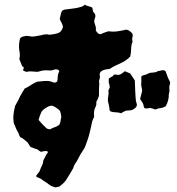

<svg xmlns="http://www.w3.org/2000/svg" viewBox="-20 -717 771 836"><path d="M558 -565Q558 -558 556 -551.5Q554 -545 557 -537Q559 -537 557 -535Q551 -520 551 -504Q551 -488 547 -471Q530 -453 508 -443Q495 -437 482 -431Q469 -425 458 -417Q448 -416 439.5 -414.5Q431 -413 423 -408Q413 -402 414 -390Q414 -389 414.5 -388.5Q415 -388 415 -386V-379Q414 -375 413 -371Q412 -367 411 -362Q411 -359 412 -355Q413 -351 412 -347Q411 -336 411 -325.5Q411 -315 411 -304Q411 -297 407 -289Q406 -285 403.5 -281.5Q401 -278 400 -275Q399 -271 399.5 -267.5Q400 -264 399 -260Q398 -256 397 -253.5Q396 -251 394 -247Q390 -239 389.5 -229Q389 -219 390 -208Q384 -198 381 -186.5Q378 -175 376 -163Q373 -150 369.5 -135.5Q366 -121 361 -107Q355 -89 351.5 -80.5Q348 -72 343.5 -65.5Q339 -59 331 -46Q327 -39 323 -31Q319 -23 315 -16Q310 -9 305.5 -1.5Q301 6 299 15Q292 28 283.5 41.5Q275 55 267 68Q262 75 254.5 82Q247 89 239 95Q235 96 230.5 97Q226 98 221 99Q214 97 207.5 94.5Q201 92 194 87Q186 80 176.5 74.5Q167 69 159 62Q155 60 150.5 58Q146 56 141 54Q139 54 137 49Q139 46 141.5 43Q144 40 146 37Q148 35 152 29Q155 20 159 11.5Q163 3 167 -6Q167 -17 172 -25Q177 -33 181 -43Q183 -46 185.5 -49Q188 -52 189 -56Q181 -61 173.5 -59Q166 -57 158 -56Q152 -59 147 -63.5Q142 -68 135 -69Q130 -70 125 -72.5Q120 -75 115 -76Q109 -81 106.5 -86.5Q104 -92 99 -98Q92 -103 85 -109.5Q78 -116 68 -120Q64 -126 62 -133Q60 -140 55 -147Q51 -154 48 -162.5Q45 -171 41 -178Q40 -181 40 -183Q40 -185 39 -187Q37 -204 39 -220Q41 -236 45 -252Q45 -254 45.5 -255Q46 -256 47 -258Q52 -267 57.5 -277Q63 -287 67 -297Q71 -305 77 -314Q83 -323 87 -331Q102 -338 115 -347Q128 -356 144 -362Q147 -362 151 -362Q155 -362 159 -363Q173 -365 186.5 -364.5Q200 -364 213 -358Q215 -357 217 -357.5Q219 -358 222 -358Q227 -360 229 -363Q231 -368 231 -376Q231 -384 232.5 -391.5Q234 -399 238 -406Q239 -407 237 -409.5Q235 -412 233 -413Q224 -417 217 -414Q208 -410 198.5 -410Q189 -410 179 -411Q173 -411 166.5 -410Q160 -409 154 -407Q149 -405 143 -404.5Q137 -404 132 -405Q125 -405 117 -406Q109 -407 100 -405Q96 -403 92 -405Q88 -407 83 -409Q80 -411 80 -413Q80 -415 83 -416Q82 -417 82.5 -418.5Q83 -420 83 -420Q85 -422 85 -421L83 -424Q80 -423 81 -425Q82 -427 79 -427Q77 -427 77.5 -428.5Q78 -430 76 -430Q73 -438 70 -445.5Q67 -453 64 -460Q69 -477 64 -497Q62 -510 63 -523Q64 -536 67 -549Q69 -551 69 -551Q69 -553 71 -553Q76 -558 82.5 -558.5Q89 -559 93 -561Q107 -560 117 -558Q122 -558 125.5 -558Q129 -558 133 -559Q142 -561 150.5 -562Q159 -563 168 -566Q175 -567 181 -567.5Q187 -568 193 -566H200Q210 -568 220.5 -569.5Q231 -571 241 -577Q251 -587 254 -599Q253 -610 248 -618Q243 -626 240 -635Q243 -644 244.5 -654.5Q246 -665 253 -672Q259 -674 260 -675Q270 -676 279.5 -677.5Q289 -679 299 -680Q304 -681 308.5 -681.5Q313 -682 317 -683Q326 -685 334.5 -687.5Q343 -690 350 -697Q355 -692 365 -690Q368 -689 372 -688Q376 -687 379 -685Q382 -684 382 -683Q383 -680 383.5 -676Q384 -672 385 -668Q385 -666 386 -665Q401 -653 392 -634Q391 -632 391 -629.5Q391 -627 390 -624Q392 -614 395.5 -604.5Q399 -595 397 -585Q404 -572 412 -569Q420 -567 423.5 -570Q427 -573 432 -574Q437 -576 441.5 -577.5Q446 -579 453 -581Q471 -578 490.5 -580.5Q510 -583 529 -588Q538 -587 544.5 -582Q551 -577 555 -572Q557 -570 557 -568.5Q557 -567 558 -565ZM720 -351Q716 -341 717.5 -329.5Q719 -318 715 -307Q716 -281 702 -255Q692 -248 679.5 -246.5Q667 -245 656 -240Q648 -244 634 -247Q624 -245 619 -245Q608 -243 606 -253Q605 -263 600 -271Q595 -279 590 -286Q592 -296 595 -305.5Q598 -315 599 -325Q598 -332 596 -339.5Q594 -347 595 -355Q596 -363 595.5 -369.5Q595 -376 595 -383Q599 -388 604.5 -389.5Q610 -391 615 -392Q620 -394 624.5 -396.5Q629 -399 633 -400Q641 -401 650.5 -401.5Q660 -402 667 -407Q674 -408 681 -410Q688 -412 695 -411Q698 -408 700 -407Q703 -406 703 -401Q706 -392 710 -382Q714 -372 719 -363Q722 -358 720 -351ZM575 -266Q579 -255 568 -246Q558 -238 551 -237Q545 -236 539.5 -236Q534 -236 528 -235Q517 -230 507 -224Q496 -228 484 -228Q472 -228 461 -232Q456 -237 456.5 -242.5Q457 -248 455 -253Q454 -258 453 -264Q452 -270 450 -276Q449 -287 451.5 -299Q454 -311 452 -323Q454 -329 456 -332Q458 -335 458 -343Q455 -345 456 -348.5Q457 -352 454 -354Q454 -355 453.5 -364Q453 -373 454 -374Q459 -380 465.5 -382.5Q472 -385 476 -392Q484 -393 489 -391.5Q494 -390 501 -392Q507 -394 512.5 -398.5Q518 -403 524 -407Q532 -403 537.5 -401Q543 -399 547 -397Q557 -381 567 -367Q568 -354 568 -342Q568 -330 569 -316Q570 -303 570.5 -290.5Q571 -278 575 -266ZM247 -208Q245 -224 242.5 -230.5Q240 -237 235 -240.5Q230 -244 220 -251Q216 -253 216 -253Q206 -260 192 -254Q182 -249 173 -243Q168 -239 164 -234.5Q160 -230 158 -224Q155 -217 152.5 -210Q150 -203 148 -195Q156 -185 164 -176.5Q172 -168 181 -160Q187 -154 199 -154Q207 -160 218 -163Q229 -166 239 -175Q243 -183 244 -192Q245 -201 247 -208Z"/></svg>

Font: Darumadrop One
Style: Regular
Weight: 400
Version: Version 1.000